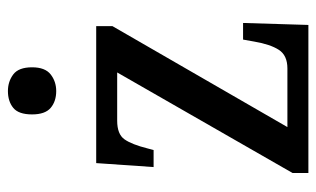

<svg xmlns="http://www.w3.org/2000/svg" viewBox="-177 -622 799 485"><g transform="rotate(-90 222.5 -379.5)"><path d="M28 0V-40L282 -483H160Q126 -483 113 -464.5Q100 -446 90 -406L86 -391H43L53 -536H399V-495L144 -53H292Q325 -53 339 -74.5Q353 -96 360 -137L365 -165H407L402 0ZM235 -637Q209 -637 192.5 -651Q176 -665 176 -698Q176 -732 192.5 -745.5Q209 -759 235 -759Q259 -759 277 -745.5Q295 -732 295 -698Q295 -665 277 -651Q259 -637 235 -637Z"/></g></svg>

Font: Noto Serif Armenian Condensed Medium
Style: Regular
Weight: 500
Width: 3
Designer: Monotype Design Team
Foundry: Monotype Imaging Inc.
Version: Version 2.008; ttfautohint (v1.8.4.7-5d5b)